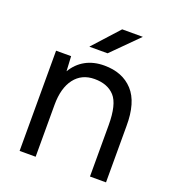

<svg xmlns="http://www.w3.org/2000/svg" viewBox="-129 -800 815 900"><g transform="rotate(20 279.0 -350.0)"><path d="M70 -500H145L149 -426Q174 -468 214 -490Q254 -512 307 -512Q398 -512 450 -455.5Q502 -399 501 -280V0H421V-256Q421 -360 386 -398.5Q351 -437 286 -437Q222 -437 186 -390Q150 -343 150 -259V0H70ZM327 -700H430L301 -571H210Z"/></g></svg>

Font: Oak Sans
Style: Regular
Weight: 400
Designer: Erik Kennedy, Walven
Foundry: Erik Kennedy, Walven
Version: Version 1.000